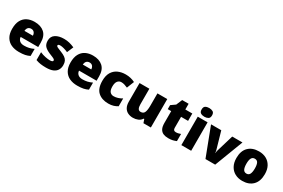

<svg xmlns="http://www.w3.org/2000/svg" viewBox="111 -1999 4773 3233"><g transform="rotate(30 2497.5 -383.0)"><path d="M315 -563Q436 -563 506 -500Q576 -437 576 -310V-225H235Q237 -182 267.5 -154Q298 -126 356 -126Q408 -126 451 -136Q494 -146 540 -168V-31Q500 -10 452.5 0Q405 10 333 10Q249 10 183.5 -19.5Q118 -49 80 -112Q42 -175 42 -273Q42 -373 76.5 -437Q111 -501 172.5 -532Q234 -563 315 -563ZM322 -433Q288 -433 265.5 -412Q243 -391 239 -345H403Q402 -382 381.5 -407.5Q361 -433 322 -433Z M1095 -170Q1095 -118 1071.5 -77Q1048 -36 996.5 -13Q945 10 861 10Q802 10 755.5 3.5Q709 -3 661 -21V-174Q714 -150 768 -139.5Q822 -129 853 -129Q915 -129 915 -157Q915 -169 905 -178Q895 -187 869.5 -198Q844 -209 797 -228Q728 -257 694 -294.5Q660 -332 660 -400Q660 -481 722.5 -522Q785 -563 888 -563Q943 -563 991 -551Q1039 -539 1091 -516L1039 -393Q998 -412 956 -423Q914 -434 889 -434Q842 -434 842 -411Q842 -401 850.5 -393Q859 -385 883 -375Q907 -365 953 -346Q1001 -327 1032.5 -304.5Q1064 -282 1079.5 -250.5Q1095 -219 1095 -170Z M1450 -563Q1571 -563 1641 -500Q1711 -437 1711 -310V-225H1370Q1372 -182 1402.5 -154Q1433 -126 1491 -126Q1543 -126 1586 -136Q1629 -146 1675 -168V-31Q1635 -10 1587.5 0Q1540 10 1468 10Q1384 10 1318.5 -19.5Q1253 -49 1215 -112Q1177 -175 1177 -273Q1177 -373 1211.5 -437Q1246 -501 1307.5 -532Q1369 -563 1450 -563ZM1457 -433Q1423 -433 1400.5 -412Q1378 -391 1374 -345H1538Q1537 -382 1516.5 -407.5Q1496 -433 1457 -433Z M2071 10Q1945 10 1870 -58Q1795 -126 1795 -274Q1795 -375 1833 -438.5Q1871 -502 1936.5 -532.5Q2002 -563 2086 -563Q2137 -563 2182.5 -552Q2228 -541 2267 -521L2211 -380Q2177 -395 2147.5 -404Q2118 -413 2086 -413Q2043 -413 2016 -379Q1989 -345 1989 -275Q1989 -203 2016.5 -172.5Q2044 -142 2087 -142Q2128 -142 2169.5 -155Q2211 -168 2248 -191V-39Q2214 -17 2171 -3.5Q2128 10 2071 10Z M2896 -553V0H2752L2728 -69H2717Q2691 -27 2646 -8.5Q2601 10 2550 10Q2496 10 2452 -11Q2408 -32 2382.5 -77Q2357 -122 2357 -193V-553H2548V-251Q2548 -197 2563.5 -169Q2579 -141 2614 -141Q2668 -141 2686.5 -185Q2705 -229 2705 -311V-553Z M3299 -141Q3325 -141 3346.5 -146.5Q3368 -152 3391 -160V-21Q3360 -8 3325 1Q3290 10 3236 10Q3182 10 3141.5 -7Q3101 -24 3078 -65.5Q3055 -107 3055 -182V-410H2988V-488L3073 -548L3122 -664H3247V-553H3383V-410H3247V-195Q3247 -141 3299 -141Z M3585 -776Q3626 -776 3656.5 -759Q3687 -742 3687 -691Q3687 -642 3656.5 -624.5Q3626 -607 3585 -607Q3543 -607 3513.5 -624.5Q3484 -642 3484 -691Q3484 -742 3513.5 -759Q3543 -776 3585 -776ZM3680 -553V0H3489V-553Z M3958 0 3747 -553H3946L4040 -226Q4042 -222 4045.5 -204Q4049 -186 4049 -170H4052Q4052 -187 4055.5 -202Q4059 -217 4061 -225L4159 -553H4358L4147 0Z M4952 -278Q4952 -139 4878 -64.5Q4804 10 4675 10Q4595 10 4533 -23.5Q4471 -57 4435.5 -121.5Q4400 -186 4400 -278Q4400 -415 4474 -489Q4548 -563 4678 -563Q4758 -563 4819.5 -530Q4881 -497 4916.5 -433.5Q4952 -370 4952 -278ZM4594 -278Q4594 -207 4613 -169.5Q4632 -132 4677 -132Q4721 -132 4739.5 -169.5Q4758 -207 4758 -278Q4758 -349 4739.5 -385Q4721 -421 4676 -421Q4633 -421 4613.5 -385Q4594 -349 4594 -278Z"/></g></svg>

Font: Noto Sans Gurmukhi UI Black
Style: Regular
Weight: 900
Designer: Jelle Bosma - Monotype Design Team
Foundry: Monotype Imaging Inc.
Version: Version 2.004; ttfautohint (v1.8.4.7-5d5b)